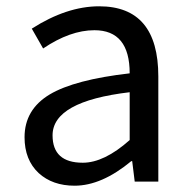

<svg xmlns="http://www.w3.org/2000/svg" viewBox="-20 -577 604 610"><path d="M103 -27Q58 -69 58 -141Q58 -229 138 -277Q217 -324 392 -344Q392 -481 280 -481Q203 -481 117 -423L81 -486Q192 -557 295 -557Q483 -557 483 -334V0H408L400 -65H397Q303 13 217 13Q147 13 103 -27ZM392 -132V-284Q147 -255 147 -147Q147 -60 243 -60Q311 -60 392 -132Z"/></svg>

Font: 思源黑体R
Style: Regular
Weight: 400
Designer: Ryoko NISHIZUKA  (kana & ideographs); Paul D. Hunt (Latin, Greek & Cyrillic); Wenlong ZHANG  (bopomofo); Sandoll Communi
Foundry: Adobe Systems Incorporated
Version: Version 1.00 June 24, 2014, initial release